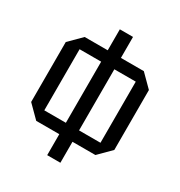

<svg xmlns="http://www.w3.org/2000/svg" viewBox="-193 -835 1042 1110"><g transform="rotate(30 327.5 -280.0)"><path d="M50 -80V-480L130 -560H525L605 -480V-80L525 0H130ZM140 -484V-76H515V-484ZM372 140H284V-700H372Z"/></g></svg>

Font: Tektur SemiCondensed
Style: Regular
Weight: 400
Width: 4
Designer: Adam Jagosz
Foundry: Adam Jagosz
Version: Version 1.005;gftools[0.9.30]